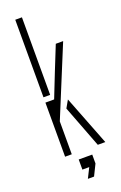

<svg xmlns="http://www.w3.org/2000/svg" viewBox="-180 -849 663 1054"><g transform="rotate(-20 151.5 -321.5)"><path d="M62 0V-316H113L169 -458L226 -600H269L101 -192V0ZM62 -347V-800H101V-460V-347ZM159 -246 184 -290 297 0H253ZM138 157 167 99H127V40H206V92L174 157Z"/></g></svg>

Font: Big Shoulders Stencil Text Thin Thin
Style: Regular
Weight: 250
Version: Version 2.001